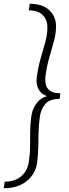

<svg xmlns="http://www.w3.org/2000/svg" viewBox="-39 -750 369 1021"><path d="M-19 251Q56 251 103 213Q150 175 158 117Q164 72 164.5 32.5Q165 -7 166 -46.5Q167 -86 173 -130Q178 -167 200.5 -195.5Q223 -224 278 -224L282 -254Q246 -254 227.5 -267Q209 -280 204.5 -301.5Q200 -323 203 -347Q211 -404 224.5 -449Q238 -494 248.5 -533.5Q259 -573 259 -611Q259 -662 223 -696Q187 -730 119 -730L114 -695Q163 -695 188 -670Q213 -645 213 -604Q213 -567 202.5 -528Q192 -489 178.5 -444Q165 -399 157 -342Q150 -294 173.5 -264Q197 -234 249 -235L247 -243Q195 -243 165.5 -212.5Q136 -182 128 -135Q122 -91 121.5 -51.5Q121 -12 121 27.5Q121 67 114 112Q107 159 73.5 187.5Q40 216 -14 216Z"/></svg>

Font: Brygada 1918
Style: Bold Italic
Weight: 700
Italic angle: -8°
Designer: Mateusz Machalski | Borys Kosmynka | Przemek Hoffer
Foundry: NIEPODLEGLA 2018
Version: Version 3.006